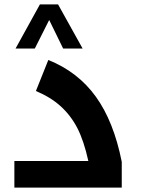

<svg xmlns="http://www.w3.org/2000/svg" viewBox="-20 -847 635 867"><path d="M44.9 -120.1H378.9Q358.4 -212.4 328.9 -269.3Q299.3 -326.2 253.7 -367.4Q208 -408.7 142.1 -436L198.2 -576.2Q332 -522.5 412.8 -410.4Q493.7 -298.3 529.8 -116.2V0H44.9ZM50.3 -627.9 160.2 -827.1H242.2L353 -627.9H265.1L202.1 -756.8L137.2 -627.9Z"/></svg>

Font: Droid Arabic Kufi
Style: Bold
Weight: 700
Designer: Pascal Zoghbi
Foundry: Irfont.ir
Version: Version 1.00 February 28, 2013, initial release